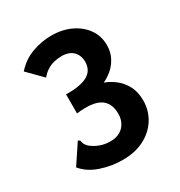

<svg xmlns="http://www.w3.org/2000/svg" viewBox="-155 -742 810 863"><g transform="rotate(-30 250.0 -310.5)"><path d="M234 12Q177 12 122 -6.5Q67 -25 35 -64L97 -157L102 -165L111 -159Q113 -152 115.5 -143.5Q118 -135 130 -123Q149 -107 174 -97.5Q199 -88 227 -88Q257 -88 277.5 -99.5Q298 -111 309 -131.5Q320 -152 320 -178Q320 -208 310 -228Q300 -248 280.5 -259.5Q261 -271 231 -274Q201 -277 160 -272V-371Q202 -370 231 -376Q260 -382 277 -393.5Q294 -405 301 -421Q308 -437 308 -454Q308 -472 302.5 -486Q297 -500 286.5 -510Q276 -520 261.5 -525Q247 -530 228 -530Q208 -530 188 -525Q168 -520 151 -509Q134 -498 120 -481L47 -555Q84 -597 134 -615Q184 -633 234 -633Q290 -633 334.5 -612Q379 -591 404.5 -554.5Q430 -518 430 -471Q430 -436 415.5 -408Q401 -380 378.5 -361Q356 -342 333 -332Q361 -322 387 -302Q413 -282 430 -250.5Q447 -219 447 -174Q447 -122 420.5 -79.5Q394 -37 346.5 -12.5Q299 12 234 12Z"/></g></svg>

Font: Inconsolata ExtraBold
Style: Regular
Weight: 800
Designer: Raph Levien, Cyreal, Brenton Simpson
Foundry: Raph Levien, Cyreal, Google
Version: Version 3.001